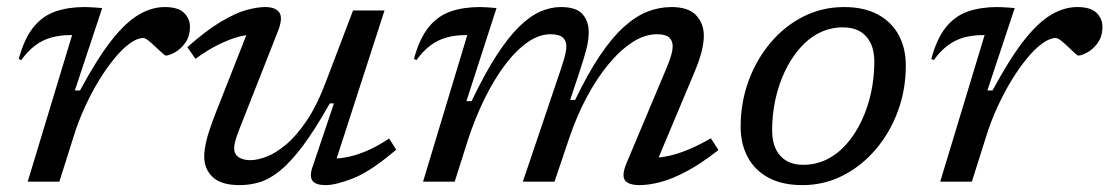

<svg xmlns="http://www.w3.org/2000/svg" viewBox="-20 -528 3224 558"><path d="M189.5 -426Q189 -426 187.2 -426Q185.5 -426 184.5 -426Q154.5 -426 129.2 -419Q104 -412 82.5 -396Q61 -380 42 -353.5L34.5 -356.5Q50.5 -416 77.2 -449Q104 -482 141.5 -494.8Q179 -507.5 225.5 -507.5Q233.5 -507.5 242 -507Q250.5 -506.5 259.2 -506Q268 -505.5 277 -504.5L197.5 -265H212.5Q262 -357 303.5 -410Q345 -463 383 -485.2Q421 -507.5 458.5 -507.5Q498 -507.5 515 -490.5Q532 -473.5 532 -450.5Q532 -422 518.2 -403.2Q504.5 -384.5 487.8 -375.5Q471 -366.5 462 -366.5Q459.5 -366.5 451 -374.2Q442.5 -382 432 -392Q421.5 -402 411.8 -409.8Q402 -417.5 396.5 -417.5Q379 -417.5 357.5 -402Q336 -386.5 313.2 -359Q290.5 -331.5 268.2 -295.2Q246 -259 226.8 -217Q207.5 -175 194 -131.5L152.5 0H60.5Z M887.5 -40.5 950.5 -227.5H938.5Q894.5 -149.5 858.8 -102.2Q823 -55 792.5 -30.8Q762 -6.5 733.8 1.8Q705.5 10 676.5 10Q622.5 10 598 -13.5Q573.5 -37 573.5 -73Q573.5 -91.5 579.8 -118.8Q586 -146 606 -197.5L708 -456.5L723 -427Q701.5 -428.5 674 -421.2Q646.5 -414 614.8 -398.2Q583 -382.5 548 -357L524.5 -391Q579.5 -439.5 621.8 -464.8Q664 -490 695.8 -498.8Q727.5 -507.5 750.5 -507.5Q781.5 -507.5 792.2 -491Q803 -474.5 786.5 -434L675 -151Q668.5 -134.5 664.5 -120.8Q660.5 -107 660.5 -97Q660.5 -80 673.5 -71.2Q686.5 -62.5 708 -62.5Q728 -62.5 754.8 -72.8Q781.5 -83 811.5 -108Q841.5 -133 871.8 -178Q902 -223 928 -292.5L1006 -497.5H1097.5L949 -38.5L930.5 -68Q953 -65.5 981.2 -70Q1009.5 -74.5 1042.8 -88.2Q1076 -102 1111 -125.5L1131.5 -93Q1057 -29.5 1006.5 -9.8Q956 10 926.5 10Q898 10 888.5 -2.2Q879 -14.5 887.5 -40.5Z M1882 -41.5 1873.5 -70Q1896.5 -69 1923 -74.8Q1949.5 -80.5 1980.2 -93.2Q2011 -106 2046 -126L2068 -92Q2017 -52 1975 -29.8Q1933 -7.5 1899.2 1.2Q1865.5 10 1839 10Q1807 10 1796.5 -3.8Q1786 -17.5 1800.5 -53L1917 -330Q1927.5 -355 1931.2 -369.2Q1935 -383.5 1935 -393.5Q1935 -409.5 1924.8 -419Q1914.5 -428.5 1889.5 -428.5Q1853.5 -428.5 1817.5 -405Q1781.5 -381.5 1747.8 -340.5Q1714 -299.5 1685.5 -246Q1657 -192.5 1636.5 -133L1591.5 0H1499.5L1611 -330Q1616.5 -346.5 1619.8 -358.2Q1623 -370 1624.5 -378.5Q1626 -387 1626 -393.5Q1626 -409.5 1615.5 -419Q1605 -428.5 1580 -428.5Q1546.5 -428.5 1512.8 -404.8Q1479 -381 1447.2 -338.8Q1415.5 -296.5 1388 -240.5Q1360.5 -184.5 1339.5 -120L1301.5 0H1209.5L1338 -426Q1337.5 -426 1335.8 -426Q1334 -426 1333 -426Q1303 -426 1277.8 -419Q1252.5 -412 1231 -396Q1209.5 -380 1190.5 -353.5L1183 -356.5Q1199 -416 1225.8 -449Q1252.5 -482 1290 -494.8Q1327.5 -507.5 1374 -507.5Q1382 -507.5 1390 -507Q1398 -506.5 1406.2 -506Q1414.5 -505.5 1423 -504.5L1335.5 -234H1350.5Q1388.5 -313.5 1422.8 -366.5Q1457 -419.5 1488.8 -450.5Q1520.5 -481.5 1550.5 -494.5Q1580.5 -507.5 1610 -507.5Q1655 -507.5 1673 -486.8Q1691 -466 1691 -435Q1691 -411.5 1684 -384.5Q1677 -357.5 1662 -312.5L1637 -237.5H1651.5Q1688.5 -314.5 1723.5 -366.5Q1758.5 -418.5 1792.8 -449.5Q1827 -480.5 1861.2 -494Q1895.5 -507.5 1931.5 -507.5Q1980.5 -507.5 2003 -483.8Q2025.5 -460 2025.5 -424Q2025.5 -404.5 2019 -377.8Q2012.5 -351 1994 -308Z M2433 -507.5Q2491 -507.5 2531 -486Q2571 -464.5 2591.8 -426.2Q2612.5 -388 2612.5 -337.5Q2612.5 -267.5 2589.5 -205Q2566.5 -142.5 2525.2 -94Q2484 -45.5 2429.5 -17.8Q2375 10 2312 10Q2253.5 10 2213.5 -11.5Q2173.5 -33 2153 -71.5Q2132.5 -110 2132.5 -160Q2132.5 -230 2155.5 -292.8Q2178.5 -355.5 2219.5 -404Q2260.5 -452.5 2315 -480Q2369.5 -507.5 2433 -507.5ZM2314.5 -49Q2351.5 -49 2383.5 -65Q2415.5 -81 2440.8 -110Q2466 -139 2484 -177Q2502 -215 2511.5 -258.8Q2521 -302.5 2521 -348.5Q2521 -396 2497.2 -422.2Q2473.5 -448.5 2430 -448.5Q2393 -448.5 2361.2 -432.5Q2329.5 -416.5 2304.2 -387.5Q2279 -358.5 2261 -320.5Q2243 -282.5 2233.5 -239Q2224 -195.5 2224 -149.5Q2224 -101.5 2247.8 -75.2Q2271.5 -49 2314.5 -49Z M2841.5 -426Q2841 -426 2839.2 -426Q2837.5 -426 2836.5 -426Q2806.5 -426 2781.2 -419Q2756 -412 2734.5 -396Q2713 -380 2694 -353.5L2686.5 -356.5Q2702.5 -416 2729.2 -449Q2756 -482 2793.5 -494.8Q2831 -507.5 2877.5 -507.5Q2885.5 -507.5 2894 -507Q2902.5 -506.5 2911.2 -506Q2920 -505.5 2929 -504.5L2849.5 -265H2864.5Q2914 -357 2955.5 -410Q2997 -463 3035 -485.2Q3073 -507.5 3110.5 -507.5Q3150 -507.5 3167 -490.5Q3184 -473.5 3184 -450.5Q3184 -422 3170.2 -403.2Q3156.5 -384.5 3139.8 -375.5Q3123 -366.5 3114 -366.5Q3111.5 -366.5 3103 -374.2Q3094.5 -382 3084 -392Q3073.5 -402 3063.8 -409.8Q3054 -417.5 3048.5 -417.5Q3031 -417.5 3009.5 -402Q2988 -386.5 2965.2 -359Q2942.5 -331.5 2920.2 -295.2Q2898 -259 2878.8 -217Q2859.5 -175 2846 -131.5L2804.5 0H2712.5Z"/></svg>

Font: Newsreader 8pt
Style: Italic
Weight: 400
Italic angle: -17°
Version: Version 1.003